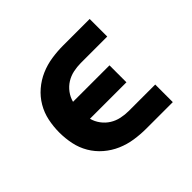

<svg xmlns="http://www.w3.org/2000/svg" viewBox="-124 -684 849 849"><g transform="rotate(-45 300.0 -260.0)"><path d="M355 0Q319 0 282.5 -5.5Q246 -11 212.5 -25.5Q179 -40 151 -64Q123 -88 104.5 -119.5Q86 -151 78.5 -187Q71 -223 71 -260Q71 -297 78.5 -333Q86 -369 104.5 -400.5Q123 -432 151 -456Q179 -480 212.5 -494.5Q246 -509 282.5 -514.5Q319 -520 355 -520H521V-410H355Q332 -410 308.5 -405Q285 -400 265 -387.5Q245 -375 230.5 -355.5Q216 -336 210 -313H438V-207H210Q216 -184 230.5 -164.5Q245 -145 265 -132.5Q285 -120 308.5 -115Q332 -110 355 -110H521V0Z"/></g></svg>

Font: Iosevka Aile Extrabold
Style: Regular
Weight: 800
Designer: Belleve Invis
Foundry: Belleve Invis
Version: Version 27.3.5; ttfautohint (v1.8.4)